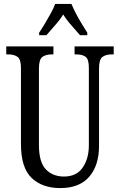

<svg xmlns="http://www.w3.org/2000/svg" viewBox="-20 -951 613 981"><path d="M288 10Q196 10 141.5 -42Q87 -94 87 -216V-605Q87 -649 69 -661Q51 -673 23 -673H12V-714H253V-673H243Q215 -673 197 -660.5Q179 -648 179 -601V-210Q179 -122 214.5 -85.5Q250 -49 307 -49Q371 -49 402.5 -95Q434 -141 434 -208V-605Q434 -649 417 -661Q400 -673 371 -673H361V-714H561V-673H550Q522 -673 504 -660.5Q486 -648 486 -601V-206Q486 -106 436 -48Q386 10 288 10ZM180 -784Q193 -803 208.5 -829Q224 -855 239 -882Q254 -909 262 -931H345Q354 -909 368 -882Q382 -855 398 -829Q414 -803 426 -784V-771H389Q368 -796 344.5 -822Q321 -848 303 -877Q285 -848 261.5 -822Q238 -796 217 -771H180Z"/></svg>

Font: Noto Serif Khmer ExtraCondensed
Style: Regular
Weight: 400
Width: 2
Designer: Danh Hong and the Monotype Design Team
Foundry: Monotype Imaging Inc.
Version: Version 2.004; ttfautohint (v1.8.4.7-5d5b)